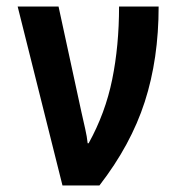

<svg xmlns="http://www.w3.org/2000/svg" viewBox="-20 -567 540 587"><path d="M171 0 34 -547H159L229 -224Q235 -197 240.5 -173Q246 -149 248 -129H251Q302 -221 323 -324Q344 -427 344 -547H465Q465 -387 422.5 -255.5Q380 -124 284 0Z"/></svg>

Font: Noto Sans Mono ExtraCondensed
Style: Bold
Weight: 700
Width: 2
Designer: Monotype Design Team
Foundry: Monotype Imaging Inc.
Version: Version 2.014